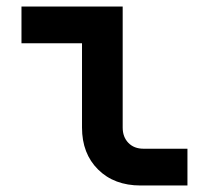

<svg xmlns="http://www.w3.org/2000/svg" viewBox="-20 -570 640 590"><path d="M412 0Q331 0 281.5 -49Q232 -98 232 -178V-437H46V-550H357V-178Q357 -149 374.5 -131Q392 -113 421 -113H556V0Z"/></svg>

Font: Pitagon Sans Mono
Style: Bold
Weight: 700
Monospace: yes
Designer: Travis Tran
Foundry: Pitagon
Version: Version 1.001; ttfautohint (v1.8.4.7-5d5b);gftools[0.9.26]